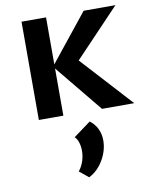

<svg xmlns="http://www.w3.org/2000/svg" viewBox="-87 -537 713 910"><g transform="rotate(-10 269.5 -82.0)"><path d="M539 0H384L198 -227V0H80V-473H198V-247L379 -473H532L315 -245ZM364 148Q364 196 337.5 241.5Q311 287 268 309L224 273Q240 253 248 228.5Q256 204 256 180Q256 157 250 138.5Q244 120 233 110L316 49Q340 67 352 92.5Q364 118 364 148Z"/></g></svg>

Font: Ysabeau SC
Style: Bold
Weight: 700
Designer: Christian Thalmann (Catharsis Fonts)
Version: Version 0.003